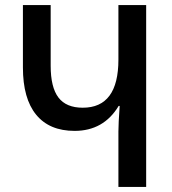

<svg xmlns="http://www.w3.org/2000/svg" viewBox="-20 -734 675 754"><path d="M445 -218Q445 -248 450 -318H446Q387 -220 273 -220Q174 -220 122 -283.5Q70 -347 70 -469V-714H179V-476Q179 -391 209.5 -351Q240 -311 305 -311Q445 -311 445 -500V-714H554V0H445Z"/></svg>

Font: Noto Sans Georgian Medium Narrow
Style: Regular
Weight: 500
Width: 4
Designer: Monotype Design team
Foundry: Monotype Imaging Inc.
Version: Version 1.000